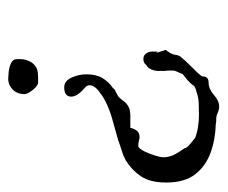

<svg xmlns="http://www.w3.org/2000/svg" viewBox="-62 -478 541 456"><g transform="rotate(90 208.0 -250.5)"><path d="M188 -133Q173 -133 165 -150Q157 -167 157 -186Q157 -209 166 -224Q175 -239 190 -249Q193 -254 198 -255Q201 -257 204 -258.5Q207 -260 209 -261Q216 -267 220.5 -274Q225 -281 234.5 -286Q244 -291 264 -290H284Q286 -299 291 -305.5Q296 -312 306 -312Q309 -312 312 -311L317 -310Q320 -309 323.5 -309Q327 -309 329 -309Q335 -313 340.5 -324.5Q346 -336 350 -349Q354 -362 354 -368Q354 -379 350 -389.5Q346 -400 333 -418Q332 -424 324.5 -430.5Q317 -437 308 -444Q295 -449 280.5 -451Q266 -453 254 -453Q240 -453 226 -452.5Q212 -452 198 -447Q192 -446 185 -442Q180 -434 172 -427Q164 -420 156 -414Q155 -410 153 -406Q151 -402 149 -397Q148 -394 148 -389.5Q148 -385 148 -379Q149 -374 149 -367.5Q149 -361 149 -355Q147 -334 135 -328Q130 -321 121 -321Q111 -321 106.5 -329Q102 -337 103 -345V-355Q103 -355 106 -352L99 -374Q103 -379 106.5 -385Q110 -391 111 -398Q111 -401 112 -403Q114 -409 116 -410Q122 -418 133 -429Q144 -440 153 -449.5Q162 -459 162 -462Q162 -476 177 -476Q192 -476 206 -488.5Q220 -501 233 -501Q241 -501 248.5 -497.5Q256 -494 263 -494Q265 -494 268 -494Q271 -494 275 -493Q312 -492 343.5 -480.5Q375 -469 394.5 -444Q414 -419 414 -375Q414 -337 399 -315Q384 -293 361 -279Q350 -273 338 -269.5Q326 -266 313 -261Q289 -254 263 -247Q245 -242 228.5 -234.5Q212 -227 201 -218Q183 -206 183 -193Q183 -187 189 -182Q210 -164 210 -150Q210 -133 188 -133ZM168 0Q164 0 152.5 -1Q141 -2 131 -6.5Q121 -11 121 -20V-30Q121 -43 129 -56Q137 -66 145 -68.5Q153 -71 164 -71H176Q184 -71 194 -58.5Q204 -46 204 -39Q204 -21 193 -10.5Q182 0 168 0Z"/></g></svg>

Font: RU Serius
Style: Regular
Weight: 400
Designer: Robert E. Leuschke
Foundry: Robert E. Leuschke
Version: Version 1.011; ttfautohint (v1.8.3)